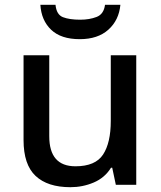

<svg xmlns="http://www.w3.org/2000/svg" viewBox="-20 -769 670 799"><path d="M547 -539V0H462L447 -71H442Q416 -29 370 -9.5Q324 10 273 10Q178 10 128 -37Q78 -84 78 -186V-539H185V-202Q185 -77 294 -77Q377 -77 409 -126Q441 -175 441 -266V-539ZM481 -749Q475 -685 431 -645.5Q387 -606 312 -606Q234 -606 193 -645Q152 -684 148 -749H211Q215 -708 242 -697.5Q269 -687 314 -687Q352 -687 382 -698.5Q412 -710 417 -749Z"/></svg>

Font: Noto Sans Gurmukhi Medium
Style: Regular
Weight: 500
Designer: Jelle Bosma - Monotype Design Team
Foundry: Monotype Imaging Inc.
Version: Version 2.004; ttfautohint (v1.8.4.7-5d5b)